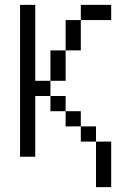

<svg xmlns="http://www.w3.org/2000/svg" viewBox="-20 -645 540 790"><path d="M437.5 -562.5V-625H312.5V-562.5H250Q250 -562.5 250 -437.5H187.5Q187.5 -437.5 187.5 -312.5H125V-625H62.5Q62.5 -625 62.5 0H125Q125 0 125 -250H187.5V-187.5H250V-125H312.5V-62.5H375V125H437.5V-62.5H375V-125H312.5V-187.5H250V-250H187.5V-312.5H250Q250 -312.5 250 -437.5H312.5Q312.5 -437.5 312.5 -562.5Z"/></svg>

Font: Unifont
Style: Regular
Weight: 500
Version: Version 15.1.04